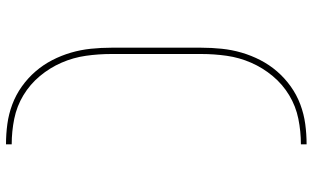

<svg xmlns="http://www.w3.org/2000/svg" viewBox="-221 -660 1042 640"><g transform="rotate(-90 300.0 -340.0)"><path d="M139 161V142Q182 142 224 133.5Q266 125 302.5 103Q339 81 366.5 48Q394 15 411 -24Q428 -63 434 -105Q440 -147 440 -190V-490Q440 -533 434 -575Q428 -617 411 -656Q394 -695 366.5 -728Q339 -761 302.5 -783Q266 -805 224 -813.5Q182 -822 139 -822V-841Q173 -841 206.5 -836.5Q240 -832 272 -820Q304 -808 332 -788Q360 -768 382 -742.5Q404 -717 419.5 -687Q435 -657 444.5 -624.5Q454 -592 457.5 -558Q461 -524 461 -490V-190Q461 -156 457.5 -122Q454 -88 444.5 -55.5Q435 -23 419.5 7Q404 37 382 62.5Q360 88 332 108Q304 128 272 140Q240 152 206.5 156.5Q173 161 139 161Z"/></g></svg>

Font: Zed Sans Thin Extended
Style: Regular
Weight: 100
Width: 7
Designer: Belleve Invis
Foundry: Belleve Invis
Version: Version 1.0.0; ttfautohint (v1.8.4)